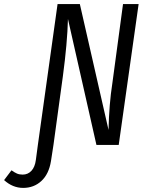

<svg xmlns="http://www.w3.org/2000/svg" viewBox="-143 -708 715 938"><path d="M458 -688H534.2L437 0H328.1L189 -615.2Q186 -498 164.1 -335L118.2 0L106 79.1Q95.7 142.6 59.1 176.3Q22.5 210 -29.8 210Q-81.1 210 -123 171.9L-86.9 124Q-71.8 134.8 -60.1 139.9Q-48.3 145 -32.2 145Q-6.8 145 10.5 126.5Q27.8 107.9 32.2 73.2L42 0L138.2 -688H247.1L387.2 -73.2Q390.1 -200.7 405.8 -300.8Z"/></svg>

Font: Fira Sans Compressed Book
Style: Italic
Weight: 350
Width: 3
Italic angle: -8°
Designer: Carrois Corporate & Edenspiekermann AG
Foundry: Carrois Corporate GbR & Edenspiekermann AG
Version: Version 4.203;PS 004.203;hotconv 1.0.88;makeotf.lib2.5.64775